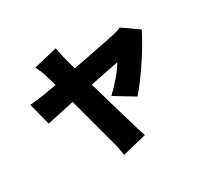

<svg xmlns="http://www.w3.org/2000/svg" viewBox="-154 -809 1161 1119"><g transform="rotate(-30 426.0 -249.5)"><path d="M616 -136C687 -215 790 -373 833 -462L728 -536C713 -529 691 -522 671 -518C629 -509 502 -484 382 -461L361 -536C355 -562 348 -591 344 -618L185 -580C197 -556 209 -529 216 -503C222 -484 229 -460 236 -433C194 -426 162 -420 148 -418C113 -412 84 -409 51 -406L89 -258C121 -265 193 -281 273 -298C307 -172 343 -35 359 23C368 53 375 90 379 119L541 80C533 59 518 7 513 -10C496 -66 457 -201 420 -329C511 -348 591 -364 614 -368C591 -325 531 -257 486 -215Z"/></g></svg>

Font: GenEiGothic-pro-Heavy
Style: Bold
Weight: 900
Designer: Ryoko NISHIZUKA (kana & ideographs); Paul D. Hunt (Latin, Greek & Cyrillic); Wenlong ZHANG (bopomofo); Sandoll Communica
Foundry: Adobe Systems Incorporated; o_tamon
Version: Version 1.000.140830